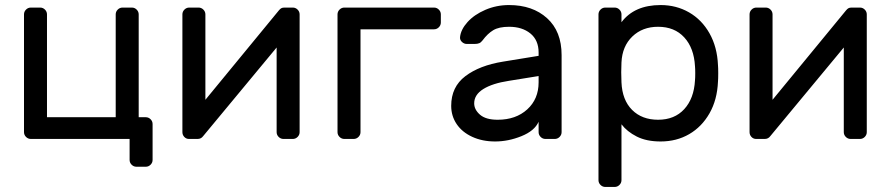

<svg xmlns="http://www.w3.org/2000/svg" viewBox="-20 -550 3526 760"><path d="M438 -493Q438 -504 446 -512Q454 -520 465 -520H502Q513 -520 521 -512Q529 -504 529 -493V-86H557Q568 -86 576 -78Q584 -70 584 -59V83Q584 94 576 102Q568 110 557 110H520Q509 110 501 102Q493 94 493 83V0H102Q91 0 83 -8Q75 -16 75 -27V-493Q75 -504 83 -512Q91 -520 102 -520H139Q150 -520 158 -512Q166 -504 166 -493V-86H438Z M1075 -27V-362L784 -11Q776 0 762 0H728Q717 0 709.5 -8Q702 -16 702 -27V-493Q702 -504 710 -512Q718 -520 729 -520H766Q777 -520 785 -512Q793 -504 793 -493V-155L1084 -509Q1089 -515 1093.5 -517.5Q1098 -520 1106 -520H1139Q1150 -520 1158 -512Q1166 -504 1166 -493V-27Q1166 -16 1158 -8Q1150 0 1139 0H1102Q1091 0 1083 -8Q1075 -16 1075 -27Z M1725 -493V-461Q1725 -450 1717 -442Q1709 -434 1698 -434H1407V-27Q1407 -16 1399 -8Q1391 0 1380 0H1343Q1332 0 1324 -8Q1316 -16 1316 -27V-493Q1316 -504 1324 -512Q1332 -520 1343 -520H1698Q1709 -520 1717 -512Q1725 -504 1725 -493Z M1766 0ZM2112 -329V-342Q2112 -391 2079.5 -417.5Q2047 -444 1995 -444Q1955 -444 1932.5 -430.5Q1910 -417 1890 -390Q1884 -382 1877 -379Q1870 -376 1858 -376H1828Q1817 -376 1808.5 -384Q1800 -392 1801 -403Q1804 -433 1830.5 -462.5Q1857 -492 1901 -511Q1945 -530 1995 -530Q2088 -530 2145.5 -478Q2203 -426 2203 -332V-27Q2203 -16 2195 -8Q2187 0 2176 0H2139Q2128 0 2120 -8Q2112 -16 2112 -27V-68Q2096 -32 2044 -11Q1992 10 1940 10Q1889 10 1849 -8.5Q1809 -27 1787.5 -59Q1766 -91 1766 -131Q1766 -206 1822 -248.5Q1878 -291 1971 -306ZM2112 -249 1994 -230Q1929 -220 1893 -197.5Q1857 -175 1857 -141Q1857 -116 1880 -96Q1903 -76 1950 -76Q2022 -76 2067 -117Q2112 -158 2112 -224Z M2349 0ZM2440 163Q2440 174 2432 182Q2424 190 2413 190H2376Q2365 190 2357 182Q2349 174 2349 163V-493Q2349 -504 2357 -512Q2365 -520 2376 -520H2413Q2424 -520 2432 -512Q2440 -504 2440 -493V-462Q2491 -530 2595 -530Q2657 -530 2707.5 -501Q2758 -472 2788.5 -418Q2819 -364 2822 -292Q2823 -282 2823 -260Q2823 -237 2822 -227Q2819 -155 2788.5 -101.5Q2758 -48 2708 -19Q2658 10 2595 10Q2539 10 2500.5 -9.5Q2462 -29 2440 -58ZM2585 -76Q2650 -76 2688.5 -118Q2727 -160 2731 -232Q2732 -242 2732 -260Q2732 -278 2731 -288Q2727 -360 2688.5 -402Q2650 -444 2585 -444Q2523 -444 2483 -405.5Q2443 -367 2440 -303L2439 -264L2440 -224Q2443 -154 2482 -115Q2521 -76 2585 -76Z M3320 -27V-362L3029 -11Q3021 0 3007 0H2973Q2962 0 2954.5 -8Q2947 -16 2947 -27V-493Q2947 -504 2955 -512Q2963 -520 2974 -520H3011Q3022 -520 3030 -512Q3038 -504 3038 -493V-155L3329 -509Q3334 -515 3338.5 -517.5Q3343 -520 3351 -520H3384Q3395 -520 3403 -512Q3411 -504 3411 -493V-27Q3411 -16 3403 -8Q3395 0 3384 0H3347Q3336 0 3328 -8Q3320 -16 3320 -27Z"/></svg>

Font: Hezaedrus
Style: Regular
Weight: 400
Designer: Hubert & Fischer
Foundry: Hubert & Fischer
Version: Version 1.10;September 3, 2019;FontCreator 11.5.0.2425 64-bi